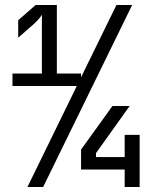

<svg xmlns="http://www.w3.org/2000/svg" viewBox="-20 -750 640 770"><path d="M90 0 288 -405H30V-455H148V-691Q144 -684 135 -673.5Q126 -663 115 -653L53 -599V-669L123 -730H208V-455H305V-440L447 -730H510L153 0ZM480 0V-70H305V-150L431 -325H500L365 -136V-120H480V-209H540V0Z"/></svg>

Font: NKDuy Mono
Style: Regular
Weight: 400
Monospace: yes
Designer: NKDuy
Foundry: NKDuy
Version: Version 2.251; ttfautohint (v1.8.4.7-5d5b)